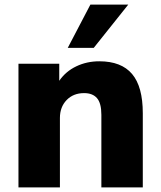

<svg xmlns="http://www.w3.org/2000/svg" viewBox="-20 -817 700 837"><path d="M60.5 -539.1H238.3V-464.8Q266.6 -505.9 312.5 -527.8Q358.4 -549.8 413.1 -549.8Q508.8 -549.8 555.7 -494.6Q602.5 -439.5 602.5 -323.2V0H421.9V-316.4Q421.9 -367.2 402.8 -389.2Q383.8 -411.1 346.7 -411.1Q299.8 -411.1 270.5 -380.9Q241.2 -350.6 241.2 -302.7V0H60.5ZM374 -796.9H539.1L388.7 -608.4H275.4Z"/></svg>

Font: Min Sans Black
Style: Regular
Weight: 900
Designer: Jinseong-Kim, NotoSansCJK, Nunito
Foundry: Jinseong-Kim
Version: Version 1.000